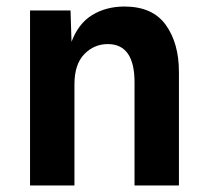

<svg xmlns="http://www.w3.org/2000/svg" viewBox="-20 -568 640 588"><path d="M72 0V-536H196L199 -440Q220 -496 262.5 -522Q305 -548 361 -548Q447 -548 487.5 -492Q528 -436 528 -347V0H392V-316Q392 -433 310 -433Q268 -433 238 -402Q208 -371 208 -310V0Z"/></svg>

Font: Geist Mono
Style: Bold
Weight: 700
Monospace: yes
Designer: Basement.studio, Andrés Briganti, Mateo Zaragoza
Foundry: Basement.studio, Vercel, Andrés Briganti, Guido Ferreyra, Mateo Zaragoza
Version: Version 1.500; ttfautohint (v1.8.4.7-5d5b)